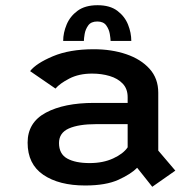

<svg xmlns="http://www.w3.org/2000/svg" viewBox="-20 -701 750 737"><path d="M564.5 16 506.5 -57Q483 -33 434.8 -11Q386.5 11 307 11Q206.5 11 146.2 -30Q86 -71 86 -153.5Q86 -231 156 -268.5Q226 -306 341 -306H470V-328Q470 -360 451 -380Q432 -400 401 -409.2Q370 -418.5 333.5 -418.5Q283 -418.5 246.2 -399.5Q209.5 -380.5 193 -361L95.5 -428Q119 -458 183 -485Q247 -512 340 -512Q408.5 -512 464.5 -493Q520.5 -474 554 -437Q587.5 -400 587.5 -345V-123L653 -46ZM324 -75Q375.5 -75 414.2 -92.8Q453 -110.5 470 -135.5V-224.5H349.5Q282 -224.5 244.2 -207.8Q206.5 -191 206.5 -152Q206.5 -110 238 -92.5Q269.5 -75 324 -75ZM222.5 -544Q222.5 -575 235.8 -606.8Q249 -638.5 278 -659.8Q307 -681 354.5 -681Q402 -681 430.5 -659.5Q459 -638 471.5 -606.5Q484 -575 484 -544H404.5Q404.5 -552.5 401.5 -570.5Q398.5 -588.5 387.8 -603.5Q377 -618.5 353.5 -618.5Q329.5 -618.5 318.8 -603.5Q308 -588.5 305 -570.8Q302 -553 302 -544Z"/></svg>

Font: League Mono Medium
Style: Regular
Weight: 500
Width: 6
Designer: Tyler Finck
Foundry: The League of Moveable Type / Tyler Finck
Version: Version 2.300;RELEASE